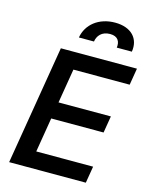

<svg xmlns="http://www.w3.org/2000/svg" viewBox="-138 -1044 890 1132"><g transform="rotate(15 307.5 -478.0)"><path d="M30.2 0H498.2L515.3 -102.3H168.3L203.1 -312.9H522.7L539.8 -415.5H220.2L255 -625H598.4L615.4 -727.3H150.9ZM237.2 -816.4H329.2C334.2 -851.2 358.7 -883.9 410.2 -883.9C459.5 -883.9 473.7 -852.3 468.4 -816.4H560.4C573.9 -898.1 521 -956.3 421.5 -956.3C322.1 -956.3 250.7 -898.1 237.2 -816.4Z"/></g></svg>

Font: Magic Ui Pro Semi Bold
Style: Italic
Weight: 600
Italic angle: -9.39999°
Designer: Stefan Endress, Andreas Faust
Version: Version 1.000;FEAKit 1.0